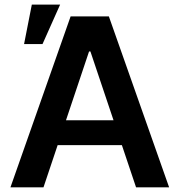

<svg xmlns="http://www.w3.org/2000/svg" viewBox="-20 -797 764 817"><path d="M165.1 0H24.5L280.5 -727.3H443.2L699.6 0H558.9L364.7 -578.1H359ZM169.7 -285.2H553.3V-179.3H169.7ZM82.4 -609.4 115.4 -777.3H235.8L160.9 -609.4Z"/></svg>

Font: InterMG SemiBold
Style: Regular
Weight: 600
Designer: Rasmus Andersson
Foundry: rsms
Version: Version 3.019;December 26, 2023;FontCreator 15.0.0.2955 64-b